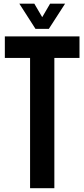

<svg xmlns="http://www.w3.org/2000/svg" viewBox="-20 -992 445 1012"><path d="M138.5 0V-686.5H5.5V-800H399V-686.5H266.5V0ZM167 -840 82 -972.5H161L202.5 -901.5L244 -972.5H323L237.5 -840Z"/></svg>

Font: Big Shoulders
Style: Bold
Weight: 700
Designer: Patric King
Foundry: XO Type Co
Version: Version 2.002